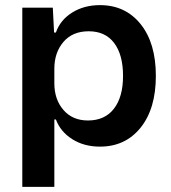

<svg xmlns="http://www.w3.org/2000/svg" viewBox="-20 -562 667 749"><path d="M67 167V-532H186L191 -435H198Q215 -484 261.5 -513Q308 -542 370 -542Q469 -542 528.5 -468Q588 -394 588 -266Q588 -138 528.5 -64Q469 10 370 10Q308 10 262 -19Q216 -48 198 -96H192V167ZM323 -92Q389 -92 424.5 -138Q460 -184 460 -266Q460 -348 425.5 -394Q391 -440 326 -440Q263 -440 227.5 -398.5Q192 -357 192 -294V-237Q192 -174 227.5 -133Q263 -92 323 -92Z"/></svg>

Font: Mona Sans SemiBold
Style: Regular
Weight: 600
Designer: Deni Anggara
Foundry: GitHub
Version: Version 2.000;Glyphs 3.2.3 (3260)